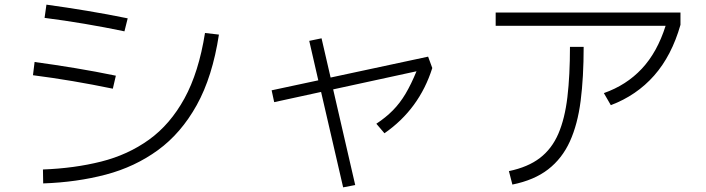

<svg xmlns="http://www.w3.org/2000/svg" viewBox="-20 -764 3040 827"><path d="M530 -685 516 -629Q430 -647 344 -661.5Q258 -676 172 -687L180 -744Q267 -732 354.5 -717.5Q442 -703 530 -685ZM166 26 165 -34Q300 -39 415.5 -68Q531 -97 622 -162.5Q713 -228 774.5 -340Q836 -452 863 -622L923 -615Q895 -433 827.5 -311.5Q760 -190 660.5 -117.5Q561 -45 436 -12Q311 21 166 26ZM479 -438 466 -382Q379 -400 293.5 -414.5Q208 -429 122 -440L129 -497Q217 -485 304.5 -470.5Q392 -456 479 -438Z M1510 33 1458 43 1363 -368 1161 -324 1150 -375 1351 -418 1312 -588 1365 -599 1404 -430 1824 -520 1842 -471Q1786 -294 1636 -190L1601 -231Q1642 -258 1672.5 -289Q1703 -320 1727 -360.5Q1751 -401 1774 -457L1415 -379Z M2611 -311 2581 -363Q2678 -397 2744.5 -468Q2811 -539 2847 -653H2115V-710H2911V-657Q2873 -524 2797.5 -438.5Q2722 -353 2611 -311ZM2187 31 2172 -27Q2254 -44 2305.5 -83.5Q2357 -123 2385 -188Q2413 -253 2424 -346Q2435 -439 2435 -562H2494Q2494 -431 2481 -329.5Q2468 -228 2434.5 -154.5Q2401 -81 2341 -34.5Q2281 12 2187 31Z"/></svg>

Font: Murecho Light
Style: Regular
Weight: 300
Designer: Neil Summerour
Foundry: Positype
Version: Version 1.010; ttfautohint (v1.8.3)